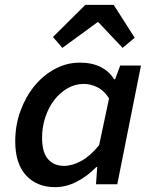

<svg xmlns="http://www.w3.org/2000/svg" viewBox="-20 -762 640 794"><path d="M208 12Q133 12 88 -36.5Q43 -85 43 -177Q43 -244 64.5 -303Q86 -362 122.5 -406.5Q159 -451 207.5 -477Q256 -503 310 -503Q361 -503 397 -484.5Q433 -466 452 -434H456L477 -491H563L465 0H377L382 -71H378Q341 -33 297 -10.5Q253 12 208 12ZM245 -76Q279 -76 317 -97Q355 -118 390 -162L431 -355Q411 -387 383 -401Q355 -415 327 -415Q291 -415 259.5 -397Q228 -379 204.5 -348.5Q181 -318 167.5 -277.5Q154 -237 154 -192Q154 -132 178.5 -104Q203 -76 245 -76ZM238 -564 199 -609 333 -742H450L537 -606L487 -564L387 -670H383Z"/></svg>

Font: Source Code Pro Semibold
Style: Italic
Weight: 600
Italic angle: -11°
Monospace: yes
Designer: Paul D. Hunt, Teo Tuominen
Foundry: Adobe Systems Incorporated
Version: Version 1.050;PS 1.000;hotconv 16.6.51;makeotf.lib2.5.65220